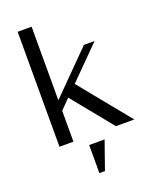

<svg xmlns="http://www.w3.org/2000/svg" viewBox="-167 -790 870 1099"><g transform="rotate(-20 268.0 -240.0)"><path d="M165 -700H80V0H165V-188L223 -247L424 0H536L285 -308L476 -500H411L165 -252ZM337 49H243V220H277Z"/></g></svg>

Font: Tenor Sans
Style: Regular
Weight: 400
Designer: Denis Masharov
Foundry: Denis Masharov
Version: Version 1.1